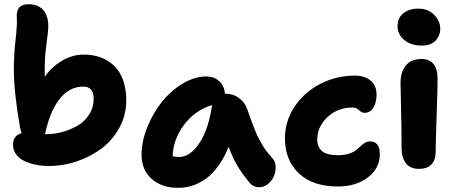

<svg xmlns="http://www.w3.org/2000/svg" viewBox="-20 -838 2167 914"><path d="M211.9 -47.9Q180.7 -47.9 152.1 -53.5Q123.5 -59.1 98.1 -70.6Q72.8 -82 57.4 -102.5Q42 -123 42 -149.9Q42 -192.9 83 -204.1Q78.1 -216.8 75.2 -231.9Q45.9 -398.9 45.9 -509.8Q45.9 -575.7 54.2 -648.7Q62.5 -721.7 60.1 -752.9Q54.7 -817.9 115.2 -817.9Q160.2 -817.9 185.1 -791.3Q210 -764.6 210 -710.9Q210 -692.9 201.4 -629.6Q192.9 -566.4 192.9 -519V-472.2Q225.6 -519.5 275.1 -548.8Q324.7 -578.1 378.9 -578.1Q421.9 -578.1 457.8 -565.2Q493.7 -552.2 521.7 -526.4Q549.8 -500.5 565.4 -457.8Q581.1 -415 581.1 -358.9Q581.1 -291.5 549.6 -232.4Q518.1 -173.3 466.6 -133.5Q415 -93.8 348.4 -70.8Q281.7 -47.9 211.9 -47.9ZM194.8 -200.2V-199.2H200.2Q237.8 -199.2 275.9 -209.5Q314 -219.7 348.4 -239.3Q382.8 -258.8 404.3 -292.5Q425.8 -326.2 425.8 -368.2Q425.8 -425.8 377 -425.8Q308.6 -425.8 262.2 -365Q215.8 -304.2 194.8 -200.2Z M827.6 56.2Q749.5 56.2 701.7 13.2Q653.8 -29.8 653.8 -101.1Q653.8 -164.1 680.7 -231.2Q707.5 -298.3 749.8 -351.8Q792 -405.3 849.1 -439.7Q906.2 -474.1 962.4 -474.1Q998.5 -474.1 1023.2 -452.1Q1047.9 -430.2 1050.8 -391.1L1052.7 -392.1Q1089.8 -392.1 1117.7 -371.3Q1145.5 -350.6 1156.7 -318.8Q1159.7 -310.1 1170.2 -281.2Q1180.7 -252.4 1184.1 -243.7Q1187.5 -234.9 1196.5 -211.9Q1205.6 -189 1212.2 -177.7Q1218.8 -166.5 1229.2 -147.9Q1239.7 -129.4 1252 -114Q1264.2 -98.6 1278.8 -82Q1291.5 -68.4 1292.2 -44.9Q1293 -21.5 1284.2 0Q1275.4 21.5 1256.3 37.4Q1237.3 53.2 1214.4 53.2Q1184.1 53.2 1166.5 29.8Q1132.3 -11.2 1109.6 -49.6Q1086.9 -87.9 1068.4 -139.2Q1046.9 -85.9 1018.8 -47.4Q990.7 -8.8 959.2 13.4Q927.7 35.6 895.3 45.9Q862.8 56.2 827.6 56.2ZM832.5 -90.8Q884.8 -90.8 928.7 -156Q972.7 -221.2 989.7 -337.9Q908.7 -313.5 856.4 -244.1Q804.2 -174.8 801.8 -94.2Q816.9 -90.8 832.5 -90.8Z M1588.4 49.8Q1468.8 49.8 1402.6 -12.9Q1336.4 -75.7 1336.4 -179.2Q1336.4 -260.7 1381.8 -329.6Q1427.2 -398.4 1503.9 -438.2Q1580.6 -478 1669.4 -478Q1716.3 -478 1744.4 -454.3Q1772.5 -430.7 1772.5 -387.2Q1772.5 -350.1 1757.1 -325.4Q1741.7 -300.8 1715.3 -300.8Q1701.7 -300.8 1689.2 -313.5Q1676.8 -326.2 1658.2 -326.2Q1587.4 -326.2 1538.8 -280.3Q1490.2 -234.4 1490.2 -173.8Q1490.2 -138.7 1512.7 -118.9Q1535.2 -99.1 1589.4 -99.1Q1618.2 -99.1 1639.9 -106Q1661.6 -112.8 1673.8 -122.3Q1686 -131.8 1695.8 -141.6Q1705.6 -151.4 1716.8 -158.2Q1728 -165 1741.2 -165Q1788.1 -165 1788.1 -104Q1788.1 -37.1 1731.7 6.3Q1675.3 49.8 1588.4 49.8Z M1986.8 -621.1Q1936.5 -621.1 1904.5 -647.7Q1872.6 -674.3 1872.6 -712.9Q1872.6 -752.4 1899.9 -774.7Q1927.2 -796.9 1971.7 -796.9Q2018.1 -796.9 2046.9 -767.1Q2075.7 -737.3 2075.7 -701.2Q2075.7 -668.5 2053.7 -644.8Q2031.7 -621.1 1986.8 -621.1ZM1974.6 -34.2Q1932.1 -34.2 1911.9 -61.3Q1891.6 -88.4 1891.6 -133.8Q1891.6 -230.5 1889.2 -320.8Q1886.7 -411.1 1886.7 -443.8Q1886.7 -494.6 1911.6 -525.9Q1936.5 -557.1 1986.8 -557.1Q2022.9 -557.1 2042.7 -534.2Q2062.5 -511.2 2063 -465.8Q2063.5 -430.2 2058.6 -287.4Q2053.7 -144.5 2053.7 -111.8Q2053.7 -76.2 2033.9 -55.2Q2014.2 -34.2 1974.6 -34.2Z"/></svg>

Font: Shantell Sans Bouncy
Style: Bold
Weight: 700
Designer: Stephen Nixon, Anya Danilova, Shantell Martin
Foundry: Arrow Type
Version: Version 1.006;[9816181b4]